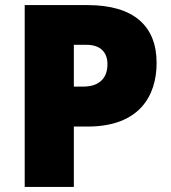

<svg xmlns="http://www.w3.org/2000/svg" viewBox="-20 -734 672 754"><path d="M324 -714H77V0H270V-237H324C527 -237 595 -357 595 -487C595 -632 505 -714 324 -714ZM320 -558C376 -558 402 -527 402 -482C402 -417 358 -394 308 -394H270V-558Z"/></svg>

Font: Noto Sans Thai Looped Black
Style: Regular
Weight: 900
Designer: Sasikarn Vongin, Ben Mitchell
Foundry: The Fontpad Ltd
Version: Version 1.001